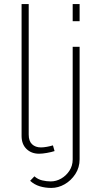

<svg xmlns="http://www.w3.org/2000/svg" viewBox="-20 -750 492 943"><path d="M86 -730H121V-89Q121 -57 137.5 -41.5Q154 -26 181 -26Q194 -26 210.5 -29Q227 -32 240 -36L248 -8Q233 -3 210.5 1Q188 5 172 5Q134 5 110 -18.5Q86 -42 86 -82ZM232 173Q202 173 175.5 165Q149 157 128 138L149 116Q166 131 187.5 136Q209 141 229 141Q256 141 280.5 127Q305 113 321 88.5Q337 64 337 33V-520H371V32Q371 73 350 105Q329 137 297.5 155Q266 173 232 173ZM337 -646V-730H371V-646Z"/></svg>

Font: Raleway Thin ExtraLight
Style: Regular
Weight: 250
Version: Version 4.026